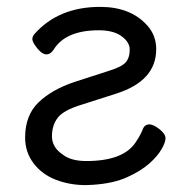

<svg xmlns="http://www.w3.org/2000/svg" viewBox="-20 -512 550 558"><path d="M229 26Q183 26 142.5 10.5Q102 -5 77.5 -37.5Q53 -70 53 -112Q53 -177 92 -214.5Q131 -252 197 -274L293 -305Q333 -317 345 -330.5Q357 -344 357 -368Q357 -391 330 -409Q307 -424 267 -424Q171 -424 136 -368Q127 -354 115 -354Q103 -354 90.5 -369Q78 -384 75 -393L74 -398Q74 -406 80 -413Q150 -492 271 -492Q359 -492 407 -439Q434 -410 434 -369Q434 -277 318 -240L218 -208Q165 -192 148 -170Q131 -148 131 -116Q131 -84 162 -63Q186 -44 231 -44Q338 -44 374 -98Q389 -120 396 -139Q401 -150 413 -150.5Q425 -151 443 -137Q461 -123 461 -110Q461 -98 449 -77.5Q437 -57 413 -36Q389 -15 349.5 3Q310 21 251 25Z"/></svg>

Font: LXGW WenKai TC
Style: Bold
Weight: 700
Designer: LXGW / Fontworks Inc.
Foundry: LXGW / Fontworks Inc.
Version: Version 1.330;April 28, 2024